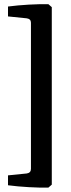

<svg xmlns="http://www.w3.org/2000/svg" viewBox="-20 -708 339 912"><path d="M210 183Q169 184 116.5 181Q64 178 18 172V125L107 116Q127 113 127 94V-600Q127 -618 107 -621L18 -630V-677Q64 -683 116.5 -686Q169 -689 210 -688L226 -674V169Z"/></svg>

Font: Rasa SemiBold
Style: Regular
Weight: 600
Designer: Anna Giedrys (Yrsa+Rasa design), David Brezina (Yrsa art-direction, Rasa art-direction, design)
Foundry: Rosetta Type Foundry
Version: Version 2.004